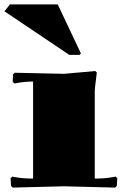

<svg xmlns="http://www.w3.org/2000/svg" viewBox="-30 -850 569 871"><path d="M284.2 -601.1 -9.8 -798.8 15.1 -830.1H231.9L336.9 -607.9L332 -601.1ZM120.1 -480Q83 -480 51.8 -474.1L36.1 -471.2L27.8 -478L28.8 -512.2L37.1 -520L259.8 -515.1L401.9 -527.8L409.2 -521Q399.9 -446.8 399.9 -439.9V-40Q446.8 -40 478 -45.9L494.1 -48.8L502 -42L500 -6.8L492.2 1L259.8 -4.9L27.8 1L20 -6.8L18.1 -42L25.9 -48.8L42 -45.9Q73.2 -40 120.1 -40Z"/></svg>

Font: Yokawerad
Style: Regular
Weight: 500
Designer: gluk
Foundry: gluk
Version: Version 0.79